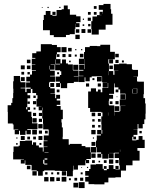

<svg xmlns="http://www.w3.org/2000/svg" viewBox="-20 -934 782 978"><path d="M483 -758H447V-786H445V-826H451V-850H474V-857H497V-858H487V-874H503V-864H504V-884H483V-908H507V-914H543V-887H546V-864H553V-808H518V-783H483ZM254 -755H234V-780H199V-832H203V-858H213V-878H237V-858H247V-854H268V-883H294V-887H305V-906H325V-887H336V-859H368V-851H390V-821H368V-816H385V-796H365V-813H364V-787H361V-760H335V-756H316V-745H254ZM458 -903H472V-889H458ZM222 -899H228V-893H222ZM282 -899H288V-893H282ZM193 -898H197V-894H193ZM247 -874H263V-858H247ZM428 -873H442V-859H428ZM458 -873H472V-859H458ZM427 -844H443V-828H427ZM402 -839H408V-833H402ZM441 -812V-800H429V-812ZM401 -810H409V-802H401ZM395 -786H415V-766H395ZM366 -767V-785H384V-767ZM426 -785H444V-767H426ZM364 -757H386V-735H364ZM719 -407H722V-355H721V-326H715V-302H707V-280H685V-302H681V-276H660V-275H680V-247H660V-238H673V-224H659V-237H654V-219H675V-222H686V-241H706V-222H717V-180H680V-166H691V-116H655V-92H622V-65H596V-31H568V-29H532V-5H512V5H460V4H431V-9H414V-33H431V-39H414V-63H434V-73H441V-96H469V-98H503V-74H509V-67H524V-73H534V-93H558V-73H568V-71H590V-92H587V-121H586V-129H564V-153H586V-156H562V-155H537V-154H559V-128H533V-150H531V-126H501V-150H496V-131H476V-151H495V-158H473V-184H470V-157H443V-124H420V-119H434V-103H418V-117H415V-92H377V-70H355V-90H353V-64H351V-36H321V-63H288V-64H259V-66H205V-62H198V-39H174V-62H167V-66H141V-93H138V-94H109V-117H106V-101H86V-121H102V-123H85V-122H47V-160H49V-188H75V-192H81V-216H109V-218H143V-197H148V-209H164V-193H178V-183H198V-162H202V-185H222V-187H202V-215H222V-218H203V-244H228V-272H227V-275H200V-304H199V-330H195V-372H197V-386H195V-372H177V-390H191V-391H166V-431H171V-449H164V-460H145V-481H137V-460H120V-449H134V-433H120V-417H119V-388H113V-377H119V-388H133V-374H122V-365H140V-338H143V-306H171V-276H119V-272H137V-250H115V-268H110V-247H82V-268H77V-250H55V-272H73V-274H49V-300H45V-305H20V-364H19V-398H37V-410H43V-434H47V-460H48V-482H47V-520H50V-547H82V-520H85V-515H110V-487H85V-484H109V-465H115V-482H136V-488H113V-514H133V-519H114V-543H133V-554H143V-574H163V-577H142V-605H160V-607H142V-635H160V-639H144V-663H165V-672H188V-709H244V-705H270V-694H289V-668H270V-658H283V-644H269V-657H266V-633H288V-611H296V-631H316V-611H326V-606H351V-577H352V-575H380V-547H356V-545H380V-517H356V-511H327V-510H322V-485H290V-510H286V-491H266V-511H285V-518H263V-544H285V-552H292V-571H286V-576H261V-605H238V-603H258V-579H235V-574H259V-548H235V-545H260V-517H233V-514H230V-491H236V-484H259V-458H237V-456H261V-434H266V-451H286V-431H269V-422H287V-400H269V-394H289V-375H300V-327H293V-310H295V-285H300V-237H299V-225H330V-197H336V-201H396V-190H415V-184H439V-158H442V-185H469V-218H473V-244H494V-250H475V-272H497V-253H501V-272H497V-301H496V-341H502V-361H496V-364H439V-384H429V-468H443V-484H469V-468H479V-478H493V-464H501V-486H531V-511H529V-488H503V-514H526V-515H500V-543H498V-546H472V-545H447V-540H437V-520H415V-540H411V-516H381V-546H405V-548H383V-574H405V-578H383V-604H409V-582H411V-633H410V-607H382V-635H408V-669H413V-694H437V-700H475V-699H491V-706H541V-670H565V-632H532V-610H535V-572H534V-551H535V-572H557V-553H563V-574H583V-575H560V-607H587V-610H625V-607H652V-581H656V-578H683V-544H660V-543H678V-519H684V-518H713V-454H711V-434H719ZM293 -694H319V-668H293ZM327 -690H345V-672H327ZM363 -678V-684H369V-678ZM393 -684H399V-678H393ZM405 -642H387V-660H405ZM567 -660H585V-642H567ZM314 -659V-643H298V-659ZM329 -658H343V-644H329ZM371 -646H361V-656H371ZM262 -631V-606H286V-609H264V-631ZM536 -631H556V-611H536ZM117 -630H135V-612H117ZM584 -629V-613H568V-629ZM601 -626H611V-616H601ZM340 -625V-617H332V-625ZM379 -578H353V-604H379ZM86 -601H106V-581H86ZM117 -600H135V-582H117ZM555 -600V-582H537V-600ZM234 -599H232V-580H234ZM103 -568V-554H89V-568ZM132 -567V-555H120V-567ZM271 -556V-566H281V-556ZM498 -519H474V-543H498ZM86 -541H106V-521H86ZM451 -526V-536H461V-526ZM236 -511H256V-491H236ZM418 -509H434V-493H418ZM478 -509H494V-493H478ZM564 -509H561V-456H536V-451H556V-431H536V-421H534V-401H536V-397H562V-365H561V-345H562V-365H589V-368H593V-394H619V-395H590V-427H619V-428H621V-454H619V-457H592V-478H583V-489H564ZM679 -459V-483H657V-482H677V-460H655V-480H653V-459ZM283 -478V-464H269V-478ZM583 -464H569V-478H583ZM619 -428H593V-454H619ZM150 -435V-447H162V-435ZM574 -443H578V-439H574ZM164 -403H148V-419H164ZM568 -419H584V-403H568ZM553 -404H539V-418H553ZM132 -417V-405H120V-417ZM564 -393H588V-369H564ZM161 -386V-376H151V-386ZM531 -345V-361H530V-345ZM447 -360H465V-342H447ZM164 -343H148V-359H164ZM178 -359H194V-343H178ZM478 -359H494V-343H478ZM167 -310H145V-332H167ZM194 -313H178V-329H194ZM479 -328H493V-314H479ZM450 -315V-327H462V-315ZM197 -280H175V-302H197ZM463 -284H449V-298H463ZM492 -297V-285H480V-297ZM144 -273H168V-249H144ZM467 -250H445V-272H467ZM178 -253V-269H194V-253ZM209 -254V-268H223V-254ZM702 -267V-255H690V-267ZM86 -221V-241H106V-221ZM176 -241H196V-221H176ZM119 -224V-238H133V-224ZM163 -238V-224H149V-238ZM63 -228V-234H69V-228ZM453 -228V-234H459V-228ZM466 -191H446V-211H466ZM191 -206V-196H181V-206ZM70 -197H62V-205H70ZM592 -161V-172H591V-161ZM207 -155H227V-157H207ZM445 -152H467V-130H445ZM221 -127H207V-121H221ZM535 -100V-122H557V-100ZM200 -120V-100H205V-96H221V-101H206V-120ZM568 -119H584V-103H568ZM463 -118V-104H449V-118ZM509 -118H523V-104H509ZM482 -107V-115H490V-107ZM135 -72H117V-90H135ZM568 -89H584V-73H568ZM509 -88H523V-74H509ZM423 -78V-84H429V-78ZM394 -79V-83H398V-79ZM167 -40H145V-62H167ZM295 -40V-62H317V-40ZM210 -45V-57H222V-45ZM270 -45V-57H282V-45ZM241 -46V-56H251V-46ZM401 -46H391V-56H401ZM318 -9H294V-33H318ZM227 -10H205V-32H227ZM257 -10H235V-32H257ZM285 -12H267V-30H285ZM404 -13H388V-29H404ZM359 -14V-28H373V-14ZM341 -16H331V-26H341ZM411 24H381V-6H411ZM378 21H354V-3H378Z"/></svg>

Font: Rubik-Storm
Style: Regular
Weight: 400
Designer: NaN (generative design), Hubert & Fischer (Rubik source font outlines)
Foundry: NaN, Hubert & Fischer
Version: Version 1.000